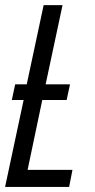

<svg xmlns="http://www.w3.org/2000/svg" viewBox="-20 -734 372 754"><path d="M0 0 72.8 -341.3H26.4L39.6 -402.8H85L151.4 -713.9H225.6L159.2 -402.8H254.9L241.7 -341.3H146L88.4 -66.9H264.6L251.5 0Z"/></svg>

Font: Open Sans Condensed
Style: Italic
Weight: 400
Width: 3
Italic angle: -12°
Designer: Monotype Design Team
Foundry: Monotype Imaging Inc.
Version: Version 3.000